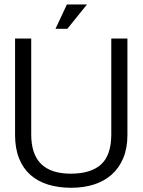

<svg xmlns="http://www.w3.org/2000/svg" viewBox="-20 -846 651 877"><path d="M285.6 -825.7H377.4L287.6 -714.4H233.4ZM562 -229.5Q562 -169.4 543.2 -124.3Q524.4 -79.1 490.5 -48.8Q456.5 -18.6 409.4 -3.4Q362.3 11.7 305.7 11.7Q247.1 11.7 199.5 -2.9Q151.9 -17.6 118.4 -47.6Q85 -77.6 66.9 -123Q48.8 -168.5 48.8 -229.5V-669.9H122.6V-232.4Q122.6 -141.1 168 -96.9Q213.4 -52.7 303.2 -52.7Q395.5 -52.7 441.9 -95.2Q488.3 -137.7 488.3 -232.4V-669.9H562Z"/></svg>

Font: SengPathom
Style: Regular
Weight: 400
Designer: John M. Durdin
Foundry: Lao Script for Windows
Version: Version 1.300